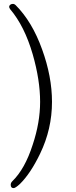

<svg xmlns="http://www.w3.org/2000/svg" viewBox="-20 -809 390 986"><path d="M50 157Q35 157 35 140Q35 130 43 122Q108 59 148 -66Q186 -180 186 -286Q186 -398 148 -530Q106 -675 32 -762Q27 -769 27 -774.5Q27 -780 32.5 -784.5Q38 -789 46 -789Q54 -789 60 -783Q145 -698 196 -556Q247 -416 247 -286Q247 -146 186 -20Q137 82 82 136Q59 157 50 157Z"/></svg>

Font: LXGW WenKai TC Light
Style: Regular
Weight: 300
Designer: LXGW / Fontworks Inc.
Foundry: LXGW / Fontworks Inc.
Version: Version 1.330